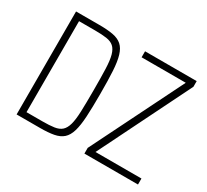

<svg xmlns="http://www.w3.org/2000/svg" viewBox="-138 -899 1196 1111"><g transform="rotate(30 460.5 -344.0)"><path d="M79 0V-688H235Q290 -688 327 -681Q364 -674 386.5 -654Q409 -634 420.5 -595.5Q432 -557 435.5 -496Q439 -435 439 -344Q439 -253 435.5 -192Q432 -131 420.5 -92.5Q409 -54 386.5 -34Q364 -14 327 -7Q290 0 235 0ZM122 -40H229Q275 -40 306 -44.5Q337 -49 355 -65Q373 -81 382 -113.5Q391 -146 393 -202Q395 -258 395 -344Q395 -430 393 -486Q391 -542 382 -574.5Q373 -607 355 -623Q337 -639 306 -643.5Q275 -648 229 -648H122ZM532 0V-38L835 -648H540V-688H885V-650L583 -40H890V0Z"/></g></svg>

Font: Saira Condensed ExtraLight
Style: Regular
Weight: 250
Width: 3
Designer: Hector Gatti with collaboration of the Omnibus-Type team
Foundry: Omnibus-Type
Version: Version 1.101